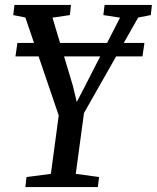

<svg xmlns="http://www.w3.org/2000/svg" viewBox="-20 -763 640 783"><path d="M83.5 0 88 -41 187.5 -54 219.5 -292 83.5 -691.5 34 -701.5 39 -743H269.5L265 -701.5L194 -691L277.5 -412L293 -347L326.5 -411.5L469.5 -691L401.5 -701.5L406.5 -743H599.5L595 -701.5L543.5 -691.5L322.5 -302L289 -54L384 -41L379 0ZM569 -588 561 -533H43L51 -588Z"/></svg>

Font: Merriweather 24pt SemiCondensed
Style: Italic
Weight: 400
Width: 4
Italic angle: -7.8°
Designer: Eben Sorkin
Foundry: Eben Sorkin
Version: Version 2.101